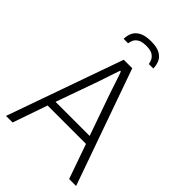

<svg xmlns="http://www.w3.org/2000/svg" viewBox="-252 -969 1071 1071"><g transform="rotate(45 283.5 -433.5)"><path d="M7 0 250 -686H317L560 0H505L433 -205H130L59 0ZM147 -251H416L330 -495Q327 -505 321.5 -520.5Q316 -536 310 -555Q304 -574 297.5 -593Q291 -612 285 -628H279Q273 -611 265 -587.5Q257 -564 249 -539.5Q241 -515 234 -495ZM167 -768Q167 -792 176.5 -814.5Q186 -837 212 -852Q238 -867 286 -867Q333 -867 358 -852Q383 -837 392 -814.5Q401 -792 401 -768H366Q364 -779 358 -793.5Q352 -808 335.5 -819Q319 -830 285 -830Q250 -830 232.5 -819Q215 -808 209.5 -793.5Q204 -779 202 -768Z"/></g></svg>

Font: Archivo SemiCondensed Thin
Style: Regular
Weight: 250
Width: 4
Designer: Hector Gatti
Foundry: Omnibus-Type
Version: Version 2.001